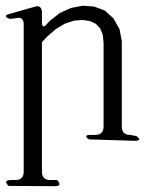

<svg xmlns="http://www.w3.org/2000/svg" viewBox="-24 -515 544 669"><path d="M286.1 -29.3Q263.7 -44.9 292 -44.9H307.6Q336.9 -44.9 336.9 -74.2V-365.2L334 -394.5L325.2 -416L310.5 -431.6L290 -441.4L264.6 -445.3L235.4 -443.4L204.1 -433.6L170.9 -414.1L140.6 -387.7L122.1 -368.2V83Q122.1 112.3 151.4 112.3H174.8Q195.3 133.8 166 133.8L5.9 132.8Q-14.6 112.3 14.6 112.3H29.3Q58.6 112.3 58.6 83V-429.7Q58.6 -459 30.3 -451.2L9.8 -449.2Q-17.6 -460 9.8 -466.8L99.6 -492.2Q119.1 -497.1 122.1 -475.6V-439.5Q122.1 -410.2 140.6 -432.6L148.4 -441.4L184.6 -469.7L223.6 -487.3L263.7 -495.1L303.7 -492.2L340.8 -478.5L371.1 -451.2L392.6 -413.1L400.4 -371.1V-74.2Q400.4 -44.9 429.7 -44.9L451.2 -41Q473.6 -24.4 445.3 -24.4Z"/></svg>

Font: B2 Hana
Style: Regular
Weight: 500
Version: 2020-08-05; (max)